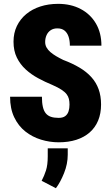

<svg xmlns="http://www.w3.org/2000/svg" viewBox="-20 -741 591 1013"><path d="M346.7 -189Q346.7 -205.6 343.5 -219Q340.3 -232.4 331.3 -244.1Q322.3 -255.9 304.2 -267.8Q286.1 -279.8 255.9 -293Q217.8 -308.6 181.2 -328.4Q144.5 -348.1 115.5 -374.8Q86.4 -401.4 68.8 -437.3Q51.3 -473.1 51.3 -521Q51.3 -566.9 69.1 -603.8Q86.9 -640.6 118.4 -666.7Q149.9 -692.9 192.9 -706.8Q235.8 -720.7 286.6 -720.7Q354 -720.7 405.5 -693.6Q457 -666.5 486.1 -616.9Q515.1 -567.4 515.1 -500H348.6Q348.6 -526.9 341.8 -547.4Q335 -567.9 320.6 -579.6Q306.2 -591.3 282.7 -591.3Q261.7 -591.3 247.3 -581.5Q232.9 -571.8 225.6 -555.4Q218.3 -539.1 218.3 -519.5Q218.3 -503.4 225.6 -490.5Q232.9 -477.5 245.8 -466.3Q258.8 -455.1 276.1 -444.8Q293.5 -434.6 313.5 -424.8Q361.8 -406.7 399.2 -384.5Q436.5 -362.3 461.9 -334.2Q487.3 -306.2 500.2 -270.5Q513.2 -234.9 513.2 -189.9Q513.2 -142.1 497.8 -105Q482.4 -67.9 453.1 -42.2Q423.8 -16.6 382.6 -3.4Q341.3 9.8 289.6 9.8Q242.2 9.8 196.5 -4.2Q150.9 -18.1 114 -47.1Q77.1 -76.2 55.2 -121.8Q33.2 -167.5 33.2 -230.5H201.2Q201.2 -199.2 206.1 -177.7Q210.9 -156.2 221.4 -143.3Q231.9 -130.4 248.5 -124.8Q265.1 -119.1 289.6 -119.1Q312 -119.1 324.5 -128.7Q336.9 -138.2 341.8 -154.1Q346.7 -169.9 346.7 -189ZM337.4 41.5V75.2Q337.4 124 317.9 172.6Q298.3 221.2 274.9 252L199.7 212.9Q213.4 187 222.7 158Q231.9 128.9 231.9 84.5V41.5Z"/></svg>

Font: Roboto Condensed Black
Style: Regular
Weight: 900
Designer: Christian Robertson
Foundry: Google
Version: Version 3.008; 2023